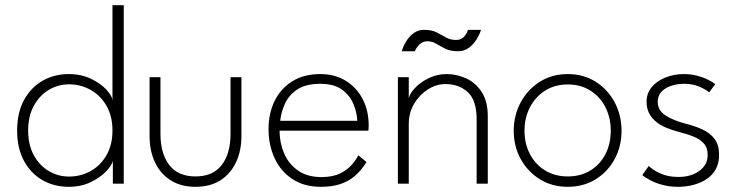

<svg xmlns="http://www.w3.org/2000/svg" viewBox="-20 -708 2846 740"><path d="M244.5 12Q189.5 12 144.5 -13.2Q99.5 -38.5 72.8 -87.2Q46 -136 46 -205Q46 -274 72.8 -322.8Q99.5 -371.5 144.5 -397Q189.5 -422.5 244.5 -422.5Q293.5 -422.5 331 -404.2Q368.5 -386 390.2 -362.2Q412 -338.5 413.5 -321.5V-688H457V0H415V-89Q413 -73.5 391 -49.5Q369 -25.5 331.2 -6.8Q293.5 12 244.5 12ZM245.5 -27.5Q291.5 -27.5 329.8 -49Q368 -70.5 390.8 -110.5Q413.5 -150.5 413.5 -205Q413.5 -259.5 390.8 -299.5Q368 -339.5 329.8 -361.2Q291.5 -383 245.5 -383Q204.5 -383 168.5 -361.8Q132.5 -340.5 110.5 -300.5Q88.5 -260.5 88.5 -205Q88.5 -149.5 110.5 -109.5Q132.5 -69.5 168.5 -48.5Q204.5 -27.5 245.5 -27.5Z M598.5 -192Q598.5 -116.5 632.2 -72.2Q666 -28 733.5 -28Q801 -28 834.8 -72.2Q868.5 -116.5 868.5 -192V-410.5H910.5V-183Q910.5 -127 889.8 -82.8Q869 -38.5 829.8 -13.2Q790.5 12 733.5 12Q677 12 637.5 -13.2Q598 -38.5 577.2 -82.8Q556.5 -127 556.5 -183V-410.5H598.5Z M1057.5 -204.5Q1057.5 -158 1075 -117Q1092.5 -76 1128.5 -50.8Q1164.5 -25.5 1219 -25.5Q1263 -25.5 1291.8 -40Q1320.5 -54.5 1337.2 -74.5Q1354 -94.5 1361 -109.5L1392.5 -83.5Q1373.5 -52.5 1349 -31Q1324.5 -9.5 1292.5 1.2Q1260.5 12 1216.5 12Q1152 12 1106.8 -18Q1061.5 -48 1038.2 -98.5Q1015 -149 1015 -210.5Q1015 -270.5 1038.2 -318.5Q1061.5 -366.5 1106.2 -394.5Q1151 -422.5 1214.5 -422.5Q1270.5 -422.5 1312.5 -396.8Q1354.5 -371 1377.8 -326.2Q1401 -281.5 1401 -223.5Q1401 -219 1400.5 -213.8Q1400 -208.5 1400 -204.5ZM1357 -242.5Q1356 -272.5 1342.8 -305.8Q1329.5 -339 1298.8 -362Q1268 -385 1214.5 -385Q1158 -385 1125.2 -362.8Q1092.5 -340.5 1077.8 -307.2Q1063 -274 1060 -242.5Z M1702 -422.5Q1740 -422.5 1776.5 -406Q1813 -389.5 1836.5 -353.5Q1860 -317.5 1860 -260V0H1817V-248.5Q1817 -321.5 1783 -352.8Q1749 -384 1697 -384Q1662 -384 1629.8 -363.8Q1597.5 -343.5 1576.5 -308.8Q1555.5 -274 1555.5 -231V0H1513.5V-410.5H1555.5V-328.5Q1558.5 -346.5 1579 -368.5Q1599.5 -390.5 1631.8 -406.5Q1664 -422.5 1702 -422.5ZM1528.5 -510.5Q1533.5 -528.5 1544.8 -547.5Q1556 -566.5 1573.5 -579.8Q1591 -593 1614 -593Q1644 -593 1663 -583.2Q1682 -573.5 1698.8 -563.8Q1715.5 -554 1738 -554Q1758 -554 1769.2 -567.2Q1780.5 -580.5 1783.5 -593H1834Q1828.5 -575.5 1816.8 -556.2Q1805 -537 1787 -523.8Q1769 -510.5 1746 -510.5Q1716 -510.5 1696.5 -520.2Q1677 -530 1661.2 -539.5Q1645.5 -549 1627 -549Q1608.5 -549 1596 -536Q1583.5 -523 1579 -510.5Z M2168.5 12Q2107.5 12 2060.8 -17Q2014 -46 1987 -95Q1960 -144 1960 -204Q1960 -264 1987 -313.8Q2014 -363.5 2060.8 -393Q2107.5 -422.5 2168.5 -422.5Q2229 -422.5 2275.8 -393Q2322.5 -363.5 2349 -313.8Q2375.5 -264 2375.5 -204Q2375.5 -144 2349 -95Q2322.5 -46 2275.8 -17Q2229 12 2168.5 12ZM2168.5 -28Q2218 -28 2255.5 -51Q2293 -74 2313.5 -114Q2334 -154 2334 -204Q2334 -254 2313.5 -294.5Q2293 -335 2255.5 -358.8Q2218 -382.5 2168.5 -382.5Q2118.5 -382.5 2081 -358.8Q2043.5 -335 2022.5 -294.5Q2001.5 -254 2001.5 -204Q2001.5 -154 2022.5 -114Q2043.5 -74 2081 -51Q2118.5 -28 2168.5 -28Z M2616 -422.5Q2643 -422.5 2666.8 -416.2Q2690.5 -410 2709 -400.8Q2727.5 -391.5 2737 -383.5L2713 -352Q2702.5 -362 2676.5 -373.5Q2650.5 -385 2617.5 -385Q2575 -385 2545 -367Q2515 -349 2515 -315Q2515 -282.5 2545.2 -263Q2575.5 -243.5 2623.5 -231Q2660 -222 2689 -208.2Q2718 -194.5 2734.8 -171.5Q2751.5 -148.5 2751.5 -111Q2751.5 -79.5 2739 -56.5Q2726.5 -33.5 2704.5 -18.5Q2682.5 -3.5 2654 4.2Q2625.5 12 2593 12Q2561.5 12 2534 4.8Q2506.5 -2.5 2486.5 -13.2Q2466.5 -24 2455.5 -33L2480.5 -68.5Q2493.5 -54.5 2523.5 -40.2Q2553.5 -26 2594.5 -26Q2643.5 -26 2675.5 -49.5Q2707.5 -73 2707.5 -110.5Q2707.5 -139 2692.2 -155.5Q2677 -172 2652.2 -182Q2627.5 -192 2600 -198.5Q2573.5 -205.5 2550.2 -214.8Q2527 -224 2509.5 -238Q2492 -252 2482 -271.2Q2472 -290.5 2472 -316Q2472 -348 2491.5 -371.8Q2511 -395.5 2544 -409Q2577 -422.5 2616 -422.5Z"/></svg>

Font: League Spartan Thin ExtraLight
Style: Regular
Weight: 250
Version: Version 2.002